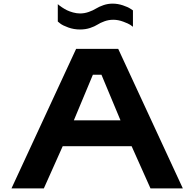

<svg xmlns="http://www.w3.org/2000/svg" viewBox="-20 -1049 1082 1069"><path d="M638.2 -776.9 998 0H817.9L712.9 -234.9H329.1L224.1 0H43.9L403.8 -776.9ZM650.9 -378.9 544.9 -632.8H497.1L391.1 -378.9ZM606.9 -1028.8Q635.7 -1028.8 664.1 -1019.3Q692.4 -1009.8 706.1 -1000.5L720.2 -991.2V-899.9Q714.8 -904.3 705.1 -910.9Q695.3 -917.5 666.7 -928.2Q638.2 -939 610.8 -939Q585 -939 561.5 -930.4Q538.1 -921.9 522.7 -911.9Q507.3 -901.9 481.7 -893.3Q456.1 -884.8 425.8 -884.8Q391.1 -884.8 360.1 -896Q329.1 -907.2 315.4 -918L301.8 -929.2V-1025.9Q304.2 -1023.9 308.3 -1020.3Q312.5 -1016.6 325.7 -1007.8Q338.9 -999 352.5 -992.2Q366.2 -985.4 386.5 -979.7Q406.7 -974.1 425.8 -974.1Q450.7 -974.1 474.6 -982.7Q498.5 -991.2 514.9 -1001.5Q531.2 -1011.7 555.9 -1020.3Q580.6 -1028.8 606.9 -1028.8Z"/></svg>

Font: Sporting Grotesque
Style: Gras
Weight: 700
Designer: Lucas LE BIHAN
Foundry: Lucas LE BIHAN
Version: Version 1.001